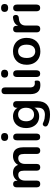

<svg xmlns="http://www.w3.org/2000/svg" viewBox="1291 -2052 951 3573"><g transform="rotate(-90 1766.5 -265.5)"><path d="M129 8Q99 8 83 -8.5Q67 -25 67 -56V-434Q67 -465 83 -481Q99 -497 128 -497Q157 -497 173 -481Q189 -465 189 -434V-361L178 -391Q198 -441 240 -470Q282 -499 340 -499Q399 -499 437 -471Q475 -443 490 -385H476Q496 -438 542 -468.5Q588 -499 648 -499Q704 -499 740.5 -477Q777 -455 795 -410.5Q813 -366 813 -298V-56Q813 -25 796.5 -8.5Q780 8 750 8Q720 8 704 -8.5Q688 -25 688 -56V-293Q688 -349 669.5 -375Q651 -401 607 -401Q558 -401 530 -366.5Q502 -332 502 -271V-56Q502 -25 486 -8.5Q470 8 440 8Q410 8 393.5 -8.5Q377 -25 377 -56V-293Q377 -349 358.5 -375Q340 -401 297 -401Q248 -401 220 -366.5Q192 -332 192 -271V-56Q192 8 129 8Z M1004 7Q974 7 958 -11Q942 -29 942 -61V-428Q942 -461 958 -478.5Q974 -496 1004 -496Q1034 -496 1050.5 -478.5Q1067 -461 1067 -428V-61Q1067 -29 1051 -11Q1035 7 1004 7ZM1004 -589Q969 -589 949.5 -606.5Q930 -624 930 -655Q930 -687 949.5 -704Q969 -721 1004 -721Q1040 -721 1059 -704Q1078 -687 1078 -655Q1078 -624 1059 -606.5Q1040 -589 1004 -589Z M1425 190Q1371 190 1320.5 180Q1270 170 1229 149Q1210 139 1203.5 125Q1197 111 1199.5 96.5Q1202 82 1211.5 71Q1221 60 1235 56Q1249 52 1264 60Q1308 82 1347.5 88.5Q1387 95 1415 95Q1482 95 1515.5 62.5Q1549 30 1549 -34V-124H1558Q1543 -73 1495.5 -42.5Q1448 -12 1388 -12Q1322 -12 1273 -42.5Q1224 -73 1197 -128Q1170 -183 1170 -256Q1170 -311 1185.5 -355.5Q1201 -400 1229.5 -432Q1258 -464 1298.5 -481.5Q1339 -499 1388 -499Q1450 -499 1496.5 -468.5Q1543 -438 1557 -388L1547 -363V-434Q1547 -465 1563.5 -481Q1580 -497 1609 -497Q1639 -497 1655 -481Q1671 -465 1671 -434V-49Q1671 70 1608 130Q1545 190 1425 190ZM1422 -107Q1461 -107 1489 -125Q1517 -143 1532.5 -176.5Q1548 -210 1548 -256Q1548 -325 1514 -364.5Q1480 -404 1422 -404Q1383 -404 1355 -386Q1327 -368 1311.5 -335Q1296 -302 1296 -256Q1296 -187 1330 -147Q1364 -107 1422 -107Z M1968 10Q1885 10 1843 -37.5Q1801 -85 1801 -177V-650Q1801 -681 1817 -697Q1833 -713 1863 -713Q1893 -713 1909.5 -697Q1926 -681 1926 -650V-183Q1926 -137 1945.5 -115Q1965 -93 2001 -93Q2009 -93 2016 -93.5Q2023 -94 2030 -95Q2044 -97 2049 -87.5Q2054 -78 2054 -49Q2054 -24 2044 -10Q2034 4 2011 7Q2001 8 1990 9Q1979 10 1968 10Z M2182 7Q2152 7 2136 -11Q2120 -29 2120 -61V-428Q2120 -461 2136 -478.5Q2152 -496 2182 -496Q2212 -496 2228.5 -478.5Q2245 -461 2245 -428V-61Q2245 -29 2229 -11Q2213 7 2182 7ZM2182 -589Q2147 -589 2127.5 -606.5Q2108 -624 2108 -655Q2108 -687 2127.5 -704Q2147 -721 2182 -721Q2218 -721 2237 -704Q2256 -687 2256 -655Q2256 -624 2237 -606.5Q2218 -589 2182 -589Z M2598 10Q2522 10 2466 -21Q2410 -52 2379 -109.5Q2348 -167 2348 -245Q2348 -304 2365.5 -350.5Q2383 -397 2416 -430.5Q2449 -464 2495 -481.5Q2541 -499 2598 -499Q2674 -499 2730 -468Q2786 -437 2817 -380Q2848 -323 2848 -245Q2848 -186 2830.5 -139Q2813 -92 2780 -58.5Q2747 -25 2701 -7.5Q2655 10 2598 10ZM2598 -85Q2635 -85 2663 -103Q2691 -121 2706.5 -156.5Q2722 -192 2722 -245Q2722 -325 2688 -364.5Q2654 -404 2598 -404Q2561 -404 2533 -386.5Q2505 -369 2489.5 -333.5Q2474 -298 2474 -245Q2474 -166 2508 -125.5Q2542 -85 2598 -85Z M3015 8Q2984 8 2967.5 -8.5Q2951 -25 2951 -56V-434Q2951 -465 2967 -481Q2983 -497 3012 -497Q3041 -497 3057 -481Q3073 -465 3073 -434V-371H3063Q3077 -431 3118 -462Q3159 -493 3227 -499Q3248 -501 3260.5 -488.5Q3273 -476 3275 -450Q3277 -425 3263.5 -409.5Q3250 -394 3223 -391L3201 -389Q3140 -383 3109 -351.5Q3078 -320 3078 -263V-56Q3078 -25 3062 -8.5Q3046 8 3015 8Z M3405 7Q3375 7 3359 -11Q3343 -29 3343 -61V-428Q3343 -461 3359 -478.5Q3375 -496 3405 -496Q3435 -496 3451.5 -478.5Q3468 -461 3468 -428V-61Q3468 -29 3452 -11Q3436 7 3405 7ZM3405 -589Q3370 -589 3350.5 -606.5Q3331 -624 3331 -655Q3331 -687 3350.5 -704Q3370 -721 3405 -721Q3441 -721 3460 -704Q3479 -687 3479 -655Q3479 -624 3460 -606.5Q3441 -589 3405 -589Z"/></g></svg>

Font: Nunito ExtraLight
Style: Regular
Weight: 200
Designer: Vernon Adams
Foundry: Vernon Adams
Version: Version 3.602